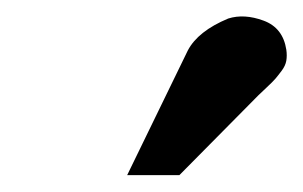

<svg xmlns="http://www.w3.org/2000/svg" viewBox="-20 -752 360 228"><path d="M320 -693Q321 -686 320 -680Q319 -674 314.5 -668Q310 -662 307 -658.5Q304 -655 296.5 -648Q289 -641 287 -639L193 -544H131L203 -692Q215 -715 251 -730Q270 -736 293 -727.5Q316 -719 320 -693Z"/></svg>

Font: GFS Artemisia
Style: Bold
Weight: 700
Designer: Designed by Takis Katsoulidis.
Foundry: Designed by Takis Katsoulidis.
Version: Version 1.0